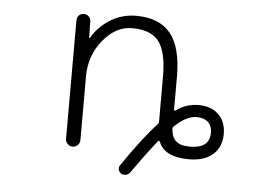

<svg xmlns="http://www.w3.org/2000/svg" viewBox="-47 -620 1094 755"><g transform="rotate(5 500.0 -242.5)"><path d="M646.5 -135.7Q641.6 -130.9 641.6 -124Q644.5 -91.8 660.2 -78.1Q676.8 -61.5 716.8 -61.5Q793.9 -61.5 793.9 -123Q793.9 -150.4 777.8 -165Q761.7 -179.7 732.4 -179.7Q693.4 -179.7 646.5 -135.7ZM285.2 -49.8Q285.2 -38.1 276.9 -29.8Q268.6 -21.5 256.8 -21.5Q245.1 -21.5 236.8 -29.8Q228.5 -38.1 228.5 -49.8V-517.6Q228.5 -529.3 236.3 -537.1Q244.1 -544.9 255.9 -544.9Q267.6 -544.9 275.4 -537.1Q283.2 -529.3 283.2 -517.6L284.2 -454.1Q284.2 -453.1 285.6 -452.6Q287.1 -452.1 288.1 -454.1Q311.5 -495.1 352.5 -522.5Q401.4 -555.7 460.9 -555.7Q552.7 -555.7 597.2 -501.5Q641.6 -447.3 641.6 -330.1V-201.2Q641.6 -198.2 643.6 -197.3Q645.5 -196.3 647.5 -198.2Q687.5 -227.5 736.3 -227.5Q786.1 -227.5 815.4 -199.2Q844.7 -170.9 844.7 -123Q844.7 -71.3 811 -41.5Q777.3 -11.7 716.8 -11.7Q619.1 -11.7 596.7 -71.3Q595.7 -73.2 593.8 -73.7Q591.8 -74.2 589.8 -72.3Q548.8 -21.5 491.2 60.5Q485.4 68.4 475.6 70.3Q472.7 71.3 469.7 71.3Q462.9 71.3 457 68.4Q448.2 62.5 445.8 53.2Q443.4 43.9 449.2 35.2Q526.4 -78.1 582 -137.7Q586.9 -142.6 586.9 -150.4V-326.2Q586.9 -423.8 555.7 -464.8Q524.4 -505.9 449.2 -505.9Q385.7 -505.9 335.4 -444.8Q285.2 -383.8 285.2 -300.8Z"/></g></svg>

Font: Rounded-X Mgen+ 1mn light
Style: Regular
Weight: 200
Designer: [Source Han Sans]
Ryoko NISHIZUKA  (kana & ideographs); Paul D. Hunt (Latin, Greek & Cyrillic); Wenlong ZHANG  (bopomofo
Version: Version 1.059.20150602